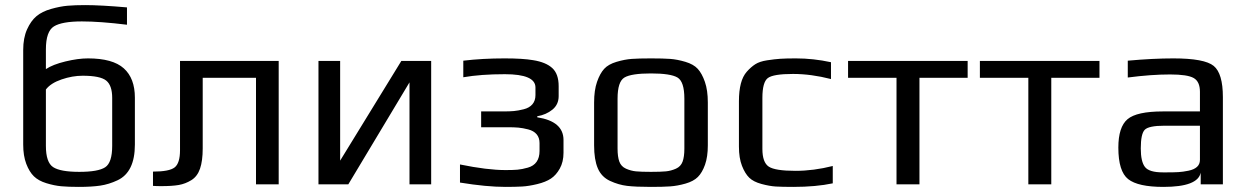

<svg xmlns="http://www.w3.org/2000/svg" viewBox="-20 -723 4894 753"><path d="M509 -156Q509 -102 492 -67Q475 -32 441 -16Q407 0 373 5Q339 10 289 10Q248 10 220.5 7.5Q193 5 162 -4.5Q131 -14 113 -31.5Q95 -49 83 -80.5Q71 -112 71 -156V-527Q71 -574 86 -607.5Q101 -641 123 -659.5Q145 -678 180.5 -688Q216 -698 245 -700.5Q274 -703 314 -703Q375 -703 478 -694V-626Q372 -639 301 -639Q223 -639 191.5 -619.5Q160 -600 160 -529V-452Q187 -470 236.5 -482Q286 -494 325 -494Q422 -494 465.5 -455Q509 -416 509 -340ZM420 -151V-339Q420 -388 396.5 -407Q373 -426 304 -426Q264 -426 221.5 -411.5Q179 -397 160 -372V-151Q160 -86 188.5 -67.5Q217 -49 291 -49Q365 -49 392.5 -67Q420 -85 420 -151Z M686 -134V-484H1073V0H984V-418H775V-141Q775 -92 764.5 -61.5Q754 -31 730.5 -16.5Q707 -2 681 2.5Q655 7 612 7Q592 7 580 6V-50Q644 -50 665 -66.5Q686 -83 686 -134Z M1346 0H1229V-484H1314V-93L1554 -484H1671V0H1586V-400Z M2190 -174V-124Q2190 -88 2175.5 -62Q2161 -36 2140.5 -22.5Q2120 -9 2087 -1Q2054 7 2027.5 8.5Q2001 10 1963 10Q1888 10 1784 -7V-78Q1891 -56 1963 -56Q1992 -56 2009.5 -57.5Q2027 -59 2050 -65.5Q2073 -72 2084.5 -88.5Q2096 -105 2096 -131V-162Q2096 -183 2084.5 -196.5Q2073 -210 2051.5 -215.5Q2030 -221 2013 -222.5Q1996 -224 1972 -224H1867V-286H1955Q1979 -286 1995.5 -287.5Q2012 -289 2034 -294.5Q2056 -300 2068 -314Q2080 -328 2080 -350V-380Q2080 -432 1960 -432Q1866 -432 1797 -420V-485Q1872 -494 1959 -494Q2031 -494 2071 -487Q2121 -479 2146 -456Q2171 -433 2171 -385V-346Q2171 -313 2146.5 -293Q2122 -273 2087 -267V-263Q2190 -247 2190 -174Z M2756 -321V-153Q2756 -108 2745 -77Q2734 -46 2717 -29Q2700 -12 2668.5 -3Q2637 6 2608.5 8Q2580 10 2533 10Q2473 10 2439.5 6Q2406 2 2372.5 -13.5Q2339 -29 2324.5 -63Q2310 -97 2310 -153V-321Q2310 -369 2321.5 -402Q2333 -435 2349.5 -453Q2366 -471 2398 -480.5Q2430 -490 2457.5 -492Q2485 -494 2533 -494Q2581 -494 2608.5 -492Q2636 -490 2668 -480.5Q2700 -471 2716.5 -453Q2733 -435 2744.5 -402Q2756 -369 2756 -321ZM2664 -140V-336Q2664 -403 2637 -419Q2610 -435 2533 -435Q2456 -435 2429 -419Q2402 -403 2402 -336V-140Q2402 -108 2409 -89Q2416 -70 2435 -61.5Q2454 -53 2474 -51Q2494 -49 2533 -49Q2572 -49 2592 -51Q2612 -53 2631 -61.5Q2650 -70 2657 -89Q2664 -108 2664 -140Z M3246 -4Q3180 10 3091 10Q3047 10 3022.5 8.5Q2998 7 2966.5 -1.5Q2935 -10 2918.5 -26Q2902 -42 2890 -72.5Q2878 -103 2878 -148V-326Q2878 -366 2885.5 -395Q2893 -424 2909 -442Q2925 -460 2942 -471Q2959 -482 2988.5 -486.5Q3018 -491 3040.5 -492.5Q3063 -494 3101 -494Q3170 -494 3239 -479V-413Q3161 -433 3090 -433Q3013 -433 2991.5 -417Q2970 -401 2970 -339V-139Q2970 -86 2995 -69.5Q3020 -53 3100 -53Q3171 -53 3246 -72Z M3775 -418H3586V0H3496V-418H3306V-484H3775Z M4292 -418H4103V0H4013V-418H3823V-484H4292Z M4776 0H4689V-46Q4678 10 4543 10Q4443 10 4404.5 -20.5Q4366 -51 4366 -144Q4366 -225 4402 -255.5Q4438 -286 4541 -286H4686V-363Q4686 -403 4661.5 -417Q4637 -431 4569 -431Q4495 -431 4403 -419V-485Q4502 -494 4582 -494Q4704 -494 4740 -464.5Q4776 -435 4776 -342ZM4686 -96V-230H4547Q4485 -230 4469.5 -214Q4454 -198 4454 -141Q4454 -89 4470.5 -68Q4487 -47 4540 -47H4558Q4584 -47 4601.5 -48Q4619 -49 4641 -53.5Q4663 -58 4674.5 -68.5Q4686 -79 4686 -96Z"/></svg>

Font: Play
Style: Regular
Weight: 400
Designer: Jonas Hecksher
Foundry: Jonas Hecksher, Playtypeª, e-types AS
Version: Version 1.002